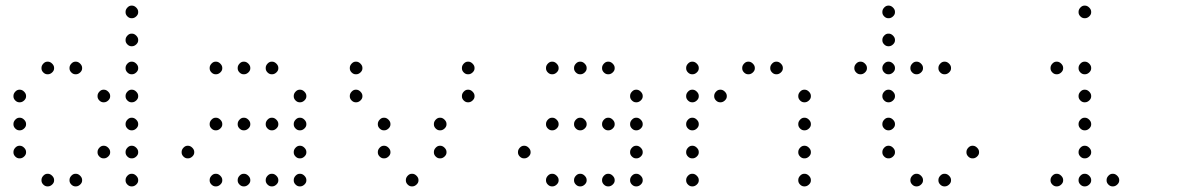

<svg xmlns="http://www.w3.org/2000/svg" viewBox="-20 -693 4240 685"><path d="M449 -673Q441 -673 434.5 -666Q428 -659 428 -651V-649Q428 -641 434.5 -634.5Q441 -628 449 -628H451Q459 -628 466 -634.5Q473 -641 473 -649V-651Q473 -659 466 -666Q459 -673 451 -673ZM449 -573Q441 -573 434.5 -566Q428 -559 428 -551V-549Q428 -541 434.5 -534.5Q441 -528 449 -528H451Q459 -528 466 -534.5Q473 -541 473 -549V-551Q473 -559 466 -566Q459 -573 451 -573ZM149 -473Q141 -473 134.5 -466Q128 -459 128 -451V-449Q128 -441 134.5 -434.5Q141 -428 149 -428H151Q159 -428 166 -434.5Q173 -441 173 -449V-451Q173 -459 166 -466Q159 -473 151 -473ZM249 -473Q241 -473 234.5 -466Q228 -459 228 -451V-449Q228 -441 234.5 -434.5Q241 -428 249 -428H251Q259 -428 266 -434.5Q273 -441 273 -449V-451Q273 -459 266 -466Q259 -473 251 -473ZM449 -473Q441 -473 434.5 -466Q428 -459 428 -451V-449Q428 -441 434.5 -434.5Q441 -428 449 -428H451Q459 -428 466 -434.5Q473 -441 473 -449V-451Q473 -459 466 -466Q459 -473 451 -473ZM49 -373Q41 -373 34.5 -366Q28 -359 28 -351V-349Q28 -341 34.5 -334.5Q41 -328 49 -328H51Q59 -328 66 -334.5Q73 -341 73 -349V-351Q73 -359 66 -366Q59 -373 51 -373ZM349 -373Q341 -373 334.5 -366Q328 -359 328 -351V-349Q328 -341 334.5 -334.5Q341 -328 349 -328H351Q359 -328 366 -334.5Q373 -341 373 -349V-351Q373 -359 366 -366Q359 -373 351 -373ZM449 -373Q441 -373 434.5 -366Q428 -359 428 -351V-349Q428 -341 434.5 -334.5Q441 -328 449 -328H451Q459 -328 466 -334.5Q473 -341 473 -349V-351Q473 -359 466 -366Q459 -373 451 -373ZM49 -273Q41 -273 34.5 -266Q28 -259 28 -251V-249Q28 -241 34.5 -234.5Q41 -228 49 -228H51Q59 -228 66 -234.5Q73 -241 73 -249V-251Q73 -259 66 -266Q59 -273 51 -273ZM449 -273Q441 -273 434.5 -266Q428 -259 428 -251V-249Q428 -241 434.5 -234.5Q441 -228 449 -228H451Q459 -228 466 -234.5Q473 -241 473 -249V-251Q473 -259 466 -266Q459 -273 451 -273ZM49 -173Q41 -173 34.5 -166Q28 -159 28 -151V-149Q28 -141 34.5 -134.5Q41 -128 49 -128H51Q59 -128 66 -134.5Q73 -141 73 -149V-151Q73 -159 66 -166Q59 -173 51 -173ZM349 -173Q341 -173 334.5 -166Q328 -159 328 -151V-149Q328 -141 334.5 -134.5Q341 -128 349 -128H351Q359 -128 366 -134.5Q373 -141 373 -149V-151Q373 -159 366 -166Q359 -173 351 -173ZM449 -173Q441 -173 434.5 -166Q428 -159 428 -151V-149Q428 -141 434.5 -134.5Q441 -128 449 -128H451Q459 -128 466 -134.5Q473 -141 473 -149V-151Q473 -159 466 -166Q459 -173 451 -173ZM149 -73Q141 -73 134.5 -66Q128 -59 128 -51V-49Q128 -41 134.5 -34.5Q141 -28 149 -28H151Q159 -28 166 -34.5Q173 -41 173 -49V-51Q173 -59 166 -66Q159 -73 151 -73ZM249 -73Q241 -73 234.5 -66Q228 -59 228 -51V-49Q228 -41 234.5 -34.5Q241 -28 249 -28H251Q259 -28 266 -34.5Q273 -41 273 -49V-51Q273 -59 266 -66Q259 -73 251 -73ZM449 -73Q441 -73 434.5 -66Q428 -59 428 -51V-49Q428 -41 434.5 -34.5Q441 -28 449 -28H451Q459 -28 466 -34.5Q473 -41 473 -49V-51Q473 -59 466 -66Q459 -73 451 -73Z M749 -473Q741 -473 734.5 -466Q728 -459 728 -451V-449Q728 -441 734.5 -434.5Q741 -428 749 -428H751Q759 -428 766 -434.5Q773 -441 773 -449V-451Q773 -459 766 -466Q759 -473 751 -473ZM849 -473Q841 -473 834.5 -466Q828 -459 828 -451V-449Q828 -441 834.5 -434.5Q841 -428 849 -428H851Q859 -428 866 -434.5Q873 -441 873 -449V-451Q873 -459 866 -466Q859 -473 851 -473ZM949 -473Q941 -473 934.5 -466Q928 -459 928 -451V-449Q928 -441 934.5 -434.5Q941 -428 949 -428H951Q959 -428 966 -434.5Q973 -441 973 -449V-451Q973 -459 966 -466Q959 -473 951 -473ZM1049 -373Q1041 -373 1034.5 -366Q1028 -359 1028 -351V-349Q1028 -341 1034.5 -334.5Q1041 -328 1049 -328H1051Q1059 -328 1066 -334.5Q1073 -341 1073 -349V-351Q1073 -359 1066 -366Q1059 -373 1051 -373ZM749 -273Q741 -273 734.5 -266Q728 -259 728 -251V-249Q728 -241 734.5 -234.5Q741 -228 749 -228H751Q759 -228 766 -234.5Q773 -241 773 -249V-251Q773 -259 766 -266Q759 -273 751 -273ZM849 -273Q841 -273 834.5 -266Q828 -259 828 -251V-249Q828 -241 834.5 -234.5Q841 -228 849 -228H851Q859 -228 866 -234.5Q873 -241 873 -249V-251Q873 -259 866 -266Q859 -273 851 -273ZM949 -273Q941 -273 934.5 -266Q928 -259 928 -251V-249Q928 -241 934.5 -234.5Q941 -228 949 -228H951Q959 -228 966 -234.5Q973 -241 973 -249V-251Q973 -259 966 -266Q959 -273 951 -273ZM1049 -273Q1041 -273 1034.5 -266Q1028 -259 1028 -251V-249Q1028 -241 1034.5 -234.5Q1041 -228 1049 -228H1051Q1059 -228 1066 -234.5Q1073 -241 1073 -249V-251Q1073 -259 1066 -266Q1059 -273 1051 -273ZM649 -173Q641 -173 634.5 -166Q628 -159 628 -151V-149Q628 -141 634.5 -134.5Q641 -128 649 -128H651Q659 -128 666 -134.5Q673 -141 673 -149V-151Q673 -159 666 -166Q659 -173 651 -173ZM1049 -173Q1041 -173 1034.5 -166Q1028 -159 1028 -151V-149Q1028 -141 1034.5 -134.5Q1041 -128 1049 -128H1051Q1059 -128 1066 -134.5Q1073 -141 1073 -149V-151Q1073 -159 1066 -166Q1059 -173 1051 -173ZM749 -73Q741 -73 734.5 -66Q728 -59 728 -51V-49Q728 -41 734.5 -34.5Q741 -28 749 -28H751Q759 -28 766 -34.5Q773 -41 773 -49V-51Q773 -59 766 -66Q759 -73 751 -73ZM849 -73Q841 -73 834.5 -66Q828 -59 828 -51V-49Q828 -41 834.5 -34.5Q841 -28 849 -28H851Q859 -28 866 -34.5Q873 -41 873 -49V-51Q873 -59 866 -66Q859 -73 851 -73ZM949 -73Q941 -73 934.5 -66Q928 -59 928 -51V-49Q928 -41 934.5 -34.5Q941 -28 949 -28H951Q959 -28 966 -34.5Q973 -41 973 -49V-51Q973 -59 966 -66Q959 -73 951 -73ZM1049 -73Q1041 -73 1034.5 -66Q1028 -59 1028 -51V-49Q1028 -41 1034.5 -34.5Q1041 -28 1049 -28H1051Q1059 -28 1066 -34.5Q1073 -41 1073 -49V-51Q1073 -59 1066 -66Q1059 -73 1051 -73Z M1249 -473Q1241 -473 1234.5 -466Q1228 -459 1228 -451V-449Q1228 -441 1234.5 -434.5Q1241 -428 1249 -428H1251Q1259 -428 1266 -434.5Q1273 -441 1273 -449V-451Q1273 -459 1266 -466Q1259 -473 1251 -473ZM1649 -473Q1641 -473 1634.5 -466Q1628 -459 1628 -451V-449Q1628 -441 1634.5 -434.5Q1641 -428 1649 -428H1651Q1659 -428 1666 -434.5Q1673 -441 1673 -449V-451Q1673 -459 1666 -466Q1659 -473 1651 -473ZM1249 -373Q1241 -373 1234.5 -366Q1228 -359 1228 -351V-349Q1228 -341 1234.5 -334.5Q1241 -328 1249 -328H1251Q1259 -328 1266 -334.5Q1273 -341 1273 -349V-351Q1273 -359 1266 -366Q1259 -373 1251 -373ZM1649 -373Q1641 -373 1634.5 -366Q1628 -359 1628 -351V-349Q1628 -341 1634.5 -334.5Q1641 -328 1649 -328H1651Q1659 -328 1666 -334.5Q1673 -341 1673 -349V-351Q1673 -359 1666 -366Q1659 -373 1651 -373ZM1349 -273Q1341 -273 1334.5 -266Q1328 -259 1328 -251V-249Q1328 -241 1334.5 -234.5Q1341 -228 1349 -228H1351Q1359 -228 1366 -234.5Q1373 -241 1373 -249V-251Q1373 -259 1366 -266Q1359 -273 1351 -273ZM1549 -273Q1541 -273 1534.5 -266Q1528 -259 1528 -251V-249Q1528 -241 1534.5 -234.5Q1541 -228 1549 -228H1551Q1559 -228 1566 -234.5Q1573 -241 1573 -249V-251Q1573 -259 1566 -266Q1559 -273 1551 -273ZM1349 -173Q1341 -173 1334.5 -166Q1328 -159 1328 -151V-149Q1328 -141 1334.5 -134.5Q1341 -128 1349 -128H1351Q1359 -128 1366 -134.5Q1373 -141 1373 -149V-151Q1373 -159 1366 -166Q1359 -173 1351 -173ZM1549 -173Q1541 -173 1534.5 -166Q1528 -159 1528 -151V-149Q1528 -141 1534.5 -134.5Q1541 -128 1549 -128H1551Q1559 -128 1566 -134.5Q1573 -141 1573 -149V-151Q1573 -159 1566 -166Q1559 -173 1551 -173ZM1449 -73Q1441 -73 1434.5 -66Q1428 -59 1428 -51V-49Q1428 -41 1434.5 -34.5Q1441 -28 1449 -28H1451Q1459 -28 1466 -34.5Q1473 -41 1473 -49V-51Q1473 -59 1466 -66Q1459 -73 1451 -73Z M1949 -473Q1941 -473 1934.5 -466Q1928 -459 1928 -451V-449Q1928 -441 1934.5 -434.5Q1941 -428 1949 -428H1951Q1959 -428 1966 -434.5Q1973 -441 1973 -449V-451Q1973 -459 1966 -466Q1959 -473 1951 -473ZM2049 -473Q2041 -473 2034.5 -466Q2028 -459 2028 -451V-449Q2028 -441 2034.5 -434.5Q2041 -428 2049 -428H2051Q2059 -428 2066 -434.5Q2073 -441 2073 -449V-451Q2073 -459 2066 -466Q2059 -473 2051 -473ZM2149 -473Q2141 -473 2134.5 -466Q2128 -459 2128 -451V-449Q2128 -441 2134.5 -434.5Q2141 -428 2149 -428H2151Q2159 -428 2166 -434.5Q2173 -441 2173 -449V-451Q2173 -459 2166 -466Q2159 -473 2151 -473ZM2249 -373Q2241 -373 2234.5 -366Q2228 -359 2228 -351V-349Q2228 -341 2234.5 -334.5Q2241 -328 2249 -328H2251Q2259 -328 2266 -334.5Q2273 -341 2273 -349V-351Q2273 -359 2266 -366Q2259 -373 2251 -373ZM1949 -273Q1941 -273 1934.5 -266Q1928 -259 1928 -251V-249Q1928 -241 1934.5 -234.5Q1941 -228 1949 -228H1951Q1959 -228 1966 -234.5Q1973 -241 1973 -249V-251Q1973 -259 1966 -266Q1959 -273 1951 -273ZM2049 -273Q2041 -273 2034.5 -266Q2028 -259 2028 -251V-249Q2028 -241 2034.5 -234.5Q2041 -228 2049 -228H2051Q2059 -228 2066 -234.5Q2073 -241 2073 -249V-251Q2073 -259 2066 -266Q2059 -273 2051 -273ZM2149 -273Q2141 -273 2134.5 -266Q2128 -259 2128 -251V-249Q2128 -241 2134.5 -234.5Q2141 -228 2149 -228H2151Q2159 -228 2166 -234.5Q2173 -241 2173 -249V-251Q2173 -259 2166 -266Q2159 -273 2151 -273ZM2249 -273Q2241 -273 2234.5 -266Q2228 -259 2228 -251V-249Q2228 -241 2234.5 -234.5Q2241 -228 2249 -228H2251Q2259 -228 2266 -234.5Q2273 -241 2273 -249V-251Q2273 -259 2266 -266Q2259 -273 2251 -273ZM1849 -173Q1841 -173 1834.5 -166Q1828 -159 1828 -151V-149Q1828 -141 1834.5 -134.5Q1841 -128 1849 -128H1851Q1859 -128 1866 -134.5Q1873 -141 1873 -149V-151Q1873 -159 1866 -166Q1859 -173 1851 -173ZM2249 -173Q2241 -173 2234.5 -166Q2228 -159 2228 -151V-149Q2228 -141 2234.5 -134.5Q2241 -128 2249 -128H2251Q2259 -128 2266 -134.5Q2273 -141 2273 -149V-151Q2273 -159 2266 -166Q2259 -173 2251 -173ZM1949 -73Q1941 -73 1934.5 -66Q1928 -59 1928 -51V-49Q1928 -41 1934.5 -34.5Q1941 -28 1949 -28H1951Q1959 -28 1966 -34.5Q1973 -41 1973 -49V-51Q1973 -59 1966 -66Q1959 -73 1951 -73ZM2049 -73Q2041 -73 2034.5 -66Q2028 -59 2028 -51V-49Q2028 -41 2034.5 -34.5Q2041 -28 2049 -28H2051Q2059 -28 2066 -34.5Q2073 -41 2073 -49V-51Q2073 -59 2066 -66Q2059 -73 2051 -73ZM2149 -73Q2141 -73 2134.5 -66Q2128 -59 2128 -51V-49Q2128 -41 2134.5 -34.5Q2141 -28 2149 -28H2151Q2159 -28 2166 -34.5Q2173 -41 2173 -49V-51Q2173 -59 2166 -66Q2159 -73 2151 -73ZM2249 -73Q2241 -73 2234.5 -66Q2228 -59 2228 -51V-49Q2228 -41 2234.5 -34.5Q2241 -28 2249 -28H2251Q2259 -28 2266 -34.5Q2273 -41 2273 -49V-51Q2273 -59 2266 -66Q2259 -73 2251 -73Z M2449 -473Q2441 -473 2434.5 -466Q2428 -459 2428 -451V-449Q2428 -441 2434.5 -434.5Q2441 -428 2449 -428H2451Q2459 -428 2466 -434.5Q2473 -441 2473 -449V-451Q2473 -459 2466 -466Q2459 -473 2451 -473ZM2649 -473Q2641 -473 2634.5 -466Q2628 -459 2628 -451V-449Q2628 -441 2634.5 -434.5Q2641 -428 2649 -428H2651Q2659 -428 2666 -434.5Q2673 -441 2673 -449V-451Q2673 -459 2666 -466Q2659 -473 2651 -473ZM2749 -473Q2741 -473 2734.5 -466Q2728 -459 2728 -451V-449Q2728 -441 2734.5 -434.5Q2741 -428 2749 -428H2751Q2759 -428 2766 -434.5Q2773 -441 2773 -449V-451Q2773 -459 2766 -466Q2759 -473 2751 -473ZM2449 -373Q2441 -373 2434.5 -366Q2428 -359 2428 -351V-349Q2428 -341 2434.5 -334.5Q2441 -328 2449 -328H2451Q2459 -328 2466 -334.5Q2473 -341 2473 -349V-351Q2473 -359 2466 -366Q2459 -373 2451 -373ZM2549 -373Q2541 -373 2534.5 -366Q2528 -359 2528 -351V-349Q2528 -341 2534.5 -334.5Q2541 -328 2549 -328H2551Q2559 -328 2566 -334.5Q2573 -341 2573 -349V-351Q2573 -359 2566 -366Q2559 -373 2551 -373ZM2849 -373Q2841 -373 2834.5 -366Q2828 -359 2828 -351V-349Q2828 -341 2834.5 -334.5Q2841 -328 2849 -328H2851Q2859 -328 2866 -334.5Q2873 -341 2873 -349V-351Q2873 -359 2866 -366Q2859 -373 2851 -373ZM2449 -273Q2441 -273 2434.5 -266Q2428 -259 2428 -251V-249Q2428 -241 2434.5 -234.5Q2441 -228 2449 -228H2451Q2459 -228 2466 -234.5Q2473 -241 2473 -249V-251Q2473 -259 2466 -266Q2459 -273 2451 -273ZM2849 -273Q2841 -273 2834.5 -266Q2828 -259 2828 -251V-249Q2828 -241 2834.5 -234.5Q2841 -228 2849 -228H2851Q2859 -228 2866 -234.5Q2873 -241 2873 -249V-251Q2873 -259 2866 -266Q2859 -273 2851 -273ZM2449 -173Q2441 -173 2434.5 -166Q2428 -159 2428 -151V-149Q2428 -141 2434.5 -134.5Q2441 -128 2449 -128H2451Q2459 -128 2466 -134.5Q2473 -141 2473 -149V-151Q2473 -159 2466 -166Q2459 -173 2451 -173ZM2849 -173Q2841 -173 2834.5 -166Q2828 -159 2828 -151V-149Q2828 -141 2834.5 -134.5Q2841 -128 2849 -128H2851Q2859 -128 2866 -134.5Q2873 -141 2873 -149V-151Q2873 -159 2866 -166Q2859 -173 2851 -173ZM2449 -73Q2441 -73 2434.5 -66Q2428 -59 2428 -51V-49Q2428 -41 2434.5 -34.5Q2441 -28 2449 -28H2451Q2459 -28 2466 -34.5Q2473 -41 2473 -49V-51Q2473 -59 2466 -66Q2459 -73 2451 -73ZM2849 -73Q2841 -73 2834.5 -66Q2828 -59 2828 -51V-49Q2828 -41 2834.5 -34.5Q2841 -28 2849 -28H2851Q2859 -28 2866 -34.5Q2873 -41 2873 -49V-51Q2873 -59 2866 -66Q2859 -73 2851 -73Z M3149 -673Q3141 -673 3134.5 -666Q3128 -659 3128 -651V-649Q3128 -641 3134.5 -634.5Q3141 -628 3149 -628H3151Q3159 -628 3166 -634.5Q3173 -641 3173 -649V-651Q3173 -659 3166 -666Q3159 -673 3151 -673ZM3149 -573Q3141 -573 3134.5 -566Q3128 -559 3128 -551V-549Q3128 -541 3134.5 -534.5Q3141 -528 3149 -528H3151Q3159 -528 3166 -534.5Q3173 -541 3173 -549V-551Q3173 -559 3166 -566Q3159 -573 3151 -573ZM3049 -473Q3041 -473 3034.5 -466Q3028 -459 3028 -451V-449Q3028 -441 3034.5 -434.5Q3041 -428 3049 -428H3051Q3059 -428 3066 -434.5Q3073 -441 3073 -449V-451Q3073 -459 3066 -466Q3059 -473 3051 -473ZM3149 -473Q3141 -473 3134.5 -466Q3128 -459 3128 -451V-449Q3128 -441 3134.5 -434.5Q3141 -428 3149 -428H3151Q3159 -428 3166 -434.5Q3173 -441 3173 -449V-451Q3173 -459 3166 -466Q3159 -473 3151 -473ZM3249 -473Q3241 -473 3234.5 -466Q3228 -459 3228 -451V-449Q3228 -441 3234.5 -434.5Q3241 -428 3249 -428H3251Q3259 -428 3266 -434.5Q3273 -441 3273 -449V-451Q3273 -459 3266 -466Q3259 -473 3251 -473ZM3349 -473Q3341 -473 3334.5 -466Q3328 -459 3328 -451V-449Q3328 -441 3334.5 -434.5Q3341 -428 3349 -428H3351Q3359 -428 3366 -434.5Q3373 -441 3373 -449V-451Q3373 -459 3366 -466Q3359 -473 3351 -473ZM3149 -373Q3141 -373 3134.5 -366Q3128 -359 3128 -351V-349Q3128 -341 3134.5 -334.5Q3141 -328 3149 -328H3151Q3159 -328 3166 -334.5Q3173 -341 3173 -349V-351Q3173 -359 3166 -366Q3159 -373 3151 -373ZM3149 -273Q3141 -273 3134.5 -266Q3128 -259 3128 -251V-249Q3128 -241 3134.5 -234.5Q3141 -228 3149 -228H3151Q3159 -228 3166 -234.5Q3173 -241 3173 -249V-251Q3173 -259 3166 -266Q3159 -273 3151 -273ZM3149 -173Q3141 -173 3134.5 -166Q3128 -159 3128 -151V-149Q3128 -141 3134.5 -134.5Q3141 -128 3149 -128H3151Q3159 -128 3166 -134.5Q3173 -141 3173 -149V-151Q3173 -159 3166 -166Q3159 -173 3151 -173ZM3449 -173Q3441 -173 3434.5 -166Q3428 -159 3428 -151V-149Q3428 -141 3434.5 -134.5Q3441 -128 3449 -128H3451Q3459 -128 3466 -134.5Q3473 -141 3473 -149V-151Q3473 -159 3466 -166Q3459 -173 3451 -173ZM3249 -73Q3241 -73 3234.5 -66Q3228 -59 3228 -51V-49Q3228 -41 3234.5 -34.5Q3241 -28 3249 -28H3251Q3259 -28 3266 -34.5Q3273 -41 3273 -49V-51Q3273 -59 3266 -66Q3259 -73 3251 -73ZM3349 -73Q3341 -73 3334.5 -66Q3328 -59 3328 -51V-49Q3328 -41 3334.5 -34.5Q3341 -28 3349 -28H3351Q3359 -28 3366 -34.5Q3373 -41 3373 -49V-51Q3373 -59 3366 -66Q3359 -73 3351 -73Z M3849 -673Q3841 -673 3834.5 -666Q3828 -659 3828 -651V-649Q3828 -641 3834.5 -634.5Q3841 -628 3849 -628H3851Q3859 -628 3866 -634.5Q3873 -641 3873 -649V-651Q3873 -659 3866 -666Q3859 -673 3851 -673ZM3749 -473Q3741 -473 3734.5 -466Q3728 -459 3728 -451V-449Q3728 -441 3734.5 -434.5Q3741 -428 3749 -428H3751Q3759 -428 3766 -434.5Q3773 -441 3773 -449V-451Q3773 -459 3766 -466Q3759 -473 3751 -473ZM3849 -473Q3841 -473 3834.5 -466Q3828 -459 3828 -451V-449Q3828 -441 3834.5 -434.5Q3841 -428 3849 -428H3851Q3859 -428 3866 -434.5Q3873 -441 3873 -449V-451Q3873 -459 3866 -466Q3859 -473 3851 -473ZM3849 -373Q3841 -373 3834.5 -366Q3828 -359 3828 -351V-349Q3828 -341 3834.5 -334.5Q3841 -328 3849 -328H3851Q3859 -328 3866 -334.5Q3873 -341 3873 -349V-351Q3873 -359 3866 -366Q3859 -373 3851 -373ZM3849 -273Q3841 -273 3834.5 -266Q3828 -259 3828 -251V-249Q3828 -241 3834.5 -234.5Q3841 -228 3849 -228H3851Q3859 -228 3866 -234.5Q3873 -241 3873 -249V-251Q3873 -259 3866 -266Q3859 -273 3851 -273ZM3849 -173Q3841 -173 3834.5 -166Q3828 -159 3828 -151V-149Q3828 -141 3834.5 -134.5Q3841 -128 3849 -128H3851Q3859 -128 3866 -134.5Q3873 -141 3873 -149V-151Q3873 -159 3866 -166Q3859 -173 3851 -173ZM3749 -73Q3741 -73 3734.5 -66Q3728 -59 3728 -51V-49Q3728 -41 3734.5 -34.5Q3741 -28 3749 -28H3751Q3759 -28 3766 -34.5Q3773 -41 3773 -49V-51Q3773 -59 3766 -66Q3759 -73 3751 -73ZM3849 -73Q3841 -73 3834.5 -66Q3828 -59 3828 -51V-49Q3828 -41 3834.5 -34.5Q3841 -28 3849 -28H3851Q3859 -28 3866 -34.5Q3873 -41 3873 -49V-51Q3873 -59 3866 -66Q3859 -73 3851 -73ZM3949 -73Q3941 -73 3934.5 -66Q3928 -59 3928 -51V-49Q3928 -41 3934.5 -34.5Q3941 -28 3949 -28H3951Q3959 -28 3966 -34.5Q3973 -41 3973 -49V-51Q3973 -59 3966 -66Q3959 -73 3951 -73Z"/></svg>

Font: Doto Rounded Light
Style: Regular
Weight: 300
Monospace: yes
Version: Version 1.000